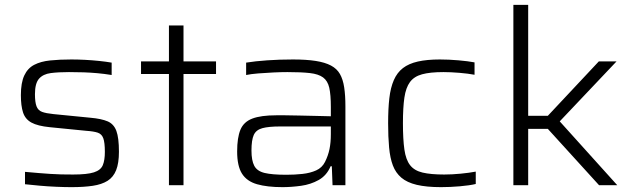

<svg xmlns="http://www.w3.org/2000/svg" viewBox="-20 -763 2602 791"><path d="M275 8Q247 8 212 6.5Q177 5 143.5 2Q110 -1 83 -4V-55Q115 -52 140.5 -50Q166 -48 188 -46.5Q210 -45 232 -44.5Q254 -44 281 -44Q339 -44 367 -53Q395 -62 403.5 -82.5Q412 -103 412 -137Q412 -176 405.5 -193.5Q399 -211 382.5 -216.5Q366 -222 336 -224L185 -239Q135 -244 109.5 -258Q84 -272 75 -299.5Q66 -327 66 -371Q66 -422 80 -452Q94 -482 121 -496Q148 -510 186.5 -514Q225 -518 274 -518Q300 -518 329.5 -516.5Q359 -515 388 -512Q417 -509 440 -505V-454Q409 -459 381 -461.5Q353 -464 325 -465Q297 -466 264 -466Q221 -466 189.5 -462Q158 -458 141 -439Q124 -420 124 -375Q124 -342 130.5 -325Q137 -308 153.5 -302Q170 -296 200 -293L352 -278Q398 -274 423.5 -263Q449 -252 459.5 -223.5Q470 -195 470 -138Q470 -91 458.5 -62Q447 -33 423 -18Q399 -3 362 2.5Q325 8 275 8Z M676 0V-458H561V-510H676V-658H736V-510H870V-458H736V0Z M1144 8Q1081 8 1039 -4Q997 -16 977 -47.5Q957 -79 957 -139Q957 -196 970.5 -228.5Q984 -261 1019.5 -274.5Q1055 -288 1118 -288Q1130 -288 1155 -288Q1180 -288 1213 -287Q1246 -286 1280 -285.5Q1314 -285 1343 -284V-322Q1343 -373 1336.5 -401.5Q1330 -430 1311 -444Q1292 -458 1256.5 -462Q1221 -466 1164 -466Q1139 -466 1106.5 -464.5Q1074 -463 1043.5 -460.5Q1013 -458 994 -454V-505Q1031 -511 1081 -514.5Q1131 -518 1187 -518Q1242 -518 1280.5 -512Q1319 -506 1343.5 -493Q1368 -480 1380.5 -458Q1393 -436 1398 -403Q1403 -370 1403 -325V0H1350L1347 -78H1342Q1326 -40 1293 -21.5Q1260 -3 1220 2.5Q1180 8 1144 8ZM1160 -43Q1194 -43 1226 -46.5Q1258 -50 1282.5 -61Q1307 -72 1319 -96Q1332 -122 1337.5 -149Q1343 -176 1343 -210V-242H1134Q1087 -242 1061 -235Q1035 -228 1025.5 -207Q1016 -186 1016 -143Q1016 -102 1027.5 -80Q1039 -58 1070 -50.5Q1101 -43 1160 -43Z M1797 8Q1737 8 1697 -1.5Q1657 -11 1633.5 -31Q1610 -51 1598.5 -81.5Q1587 -112 1583 -155.5Q1579 -199 1579 -255Q1579 -315 1584 -358.5Q1589 -402 1602.5 -433Q1616 -464 1640 -482.5Q1664 -501 1701.5 -509.5Q1739 -518 1792 -518Q1829 -518 1869 -514.5Q1909 -511 1935 -506V-455Q1909 -460 1872.5 -463Q1836 -466 1807 -466Q1752 -466 1719 -457Q1686 -448 1669 -425Q1652 -402 1646 -361Q1640 -320 1640 -256Q1640 -189 1646 -147Q1652 -105 1669.5 -82.5Q1687 -60 1721 -52Q1755 -44 1810 -44Q1842 -44 1878 -47.5Q1914 -51 1940 -56V-5Q1915 1 1874.5 4.5Q1834 8 1797 8Z M2095 0V-743H2156V-286H2237L2447 -510H2520L2286 -263L2523 0H2448L2237 -232H2156V0Z"/></svg>

Font: Saira SemiExpanded Light
Style: Regular
Weight: 300
Width: 6
Designer: Hector Gatti with collaboration of the Omnibus-Type team
Foundry: Omnibus-Type
Version: Version 1.101